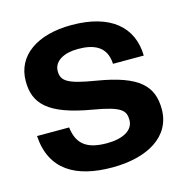

<svg xmlns="http://www.w3.org/2000/svg" viewBox="-86 -613 679 705"><g transform="rotate(-15 253.0 -260.0)"><path d="M257 12C391 12 487 -44 487 -148C487 -235 441 -285 282 -311C178 -328 154 -343 154 -381C154 -420 194 -441 246 -441C304 -441 354 -424 357 -355H474C472 -463 396 -532 246 -532C117 -532 31 -474 31 -376C31 -291 77 -240 240 -212C347 -194 362 -177 362 -140C362 -101 321 -79 261 -79C191 -79 149 -101 141 -171H19C27 -40 119 12 257 12Z"/></g></svg>

Font: Aspekta 600
Style: Regular
Weight: 600
Designer: Ivo Dolenc
Version: Version 2.100